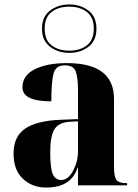

<svg xmlns="http://www.w3.org/2000/svg" viewBox="-20 -834 619 864"><path d="M188 10Q300 10 329 -79H331V0H552V-10H547Q513 -10 503 -26Q493 -42 493 -83V-389Q493 -550 281 -550Q191 -550 136 -522Q81 -494 81 -441Q81 -378 211 -378Q211 -466 221 -503Q231 -540 271 -540Q311 -540 321 -512Q331 -484 331 -428V-298L253 -295Q146 -291 93.5 -255.5Q41 -220 41 -143Q41 -69 83 -29.5Q125 10 188 10ZM256 -24Q230 -24 218 -49.5Q206 -75 206 -149Q206 -220 224.5 -251.5Q243 -283 294 -286L331 -288V-152Q331 -108 309 -66Q287 -24 256 -24ZM292 -596Q342 -596 378 -623.5Q414 -651 414 -705Q414 -759 378 -786.5Q342 -814 292 -814Q242 -814 205.5 -786.5Q169 -759 169 -705Q169 -651 205.5 -623.5Q242 -596 292 -596ZM291 -606Q243 -606 212 -630Q181 -654 181 -705Q181 -756 212 -780Q243 -804 291 -804Q340 -804 371 -780Q402 -756 402 -705Q402 -654 371 -630Q340 -606 291 -606Z"/></svg>

Font: Noto Serif Display SemiCondensed Extra
Style: Regular
Weight: 800
Width: 4
Designer: Monotype Design Team
Foundry: Monotype Imaging Inc.
Version: Version 1.900